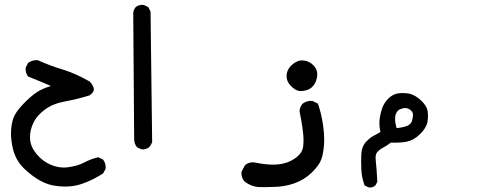

<svg xmlns="http://www.w3.org/2000/svg" viewBox="-20 -457 2040 812"><path d="M99.1 -133.3Q88.4 -146.5 88.4 -164.1Q88.4 -167.5 88.4 -170.4L98.1 -189.9L99.1 -190.9Q114.3 -202.6 134.8 -202.6Q136.2 -202.6 139.2 -202.6Q192.4 -178.7 246.6 -162.6Q301.8 -145.5 359.9 -111.8Q372.1 -98.6 376 -85Q377 -82 377 -79.1Q377 -66.4 358.9 -53.7Q307.1 -37.6 255.1 -28.1Q203.1 -18.6 169.4 6.8Q135.3 31.7 120.1 64.9Q106.9 93.3 106.9 122.6Q106.9 144.5 115.2 164.1Q125 185.5 146 206.8Q167 228 194.6 239.7Q222.2 251.5 250.5 251.5Q259.8 251.5 270 250Q309.1 244.6 336.2 230.2Q363.3 215.8 395 208L415.5 217.3L416.5 218.8Q426.8 232.4 426.8 250Q426.8 252.9 426.3 257.3L416 276.4Q374.5 303.7 328.6 319.8Q294.4 332 256.8 332Q243.2 332 229 330.6Q187 327.6 150.9 307.6Q114.7 287.6 81.1 254.9Q46.9 221.7 35.2 174.3Q26.4 138.2 26.4 106.9Q26.4 97.2 27.3 87.9Q30.8 48.3 44.4 25.9Q58.1 2.4 90.3 -29.3Q122.6 -61 150.4 -75.7Q171.4 -86.4 195.3 -93.3Q174.3 -102.5 154.3 -110.8Z M581.1 -436.5Q587.4 -436.5 589.4 -435.5L607.4 -426.8L616.7 -407.7L623.5 145L613.8 162.6Q606 169.9 598.4 172.4Q590.8 174.8 585.9 174.8Q578.6 174.8 576.7 173.8L559.1 165.5Q547.4 150.4 547.4 131.8L543.5 -400.4Q543.9 -414.6 553.7 -426.8Q565.4 -436.5 581.1 -436.5Z M1133.8 333.5Q1115.2 334.5 1100.3 334.5Q1085.4 334.5 1073.2 334Q1043.9 332.5 1015.1 311.5Q1001 295.9 1001 275.9Q1001 272.9 1001.5 269L1016.1 241.7Q1024.9 234.4 1033.2 231.9Q1041.5 229.5 1047.1 229.5Q1052.7 229.5 1056.6 230Q1101.6 239.3 1134.8 239.3Q1190.9 239.3 1229.5 211.4Q1258.8 190.4 1262.2 162.1Q1263.7 149.9 1263.7 132.8Q1263.7 115.7 1259 82.8Q1254.4 49.8 1246.6 12.7Q1248.5 -5.4 1259.8 -18.6Q1269 -25.4 1277.8 -27.8Q1286.6 -30.3 1292.2 -30.3Q1297.9 -30.3 1302.2 -29.8L1324.7 -18.6Q1339.4 24.9 1346.2 71.3Q1351.1 104 1351.1 132.3Q1351.1 163.1 1345.7 190.9Q1342.8 206.5 1338.9 216.6Q1335 226.6 1330.1 234.9Q1318.8 252.9 1297.9 273.4Q1266.6 303.7 1224.1 318.6Q1181.6 333.5 1133.8 333.5ZM1191.9 -135.3Q1191.9 -162.6 1215.8 -183.6Q1235.8 -201.7 1257.8 -201.7Q1260.7 -201.7 1263.7 -201.2Q1288.6 -198.7 1307.1 -179.2Q1321.8 -163.6 1321.8 -142.1Q1321.8 -136.7 1320.8 -130.4Q1315.4 -102.5 1298.3 -87.4Q1281.2 -71.8 1248 -71.8Q1229.5 -73.7 1210 -93.8Q1191.9 -111.8 1191.9 -135.3Z M1508.3 263.2Q1507.3 244.6 1507.3 228Q1507.3 211.4 1507.8 198.7Q1508.3 186 1510.7 176.3Q1515.6 156.2 1527.8 143.1Q1545.4 124.5 1562 116.2Q1575.7 109.4 1588.9 101.1Q1584.5 82.5 1584.5 64.9Q1584.5 58.1 1585 51.8Q1587.4 27.3 1595.2 3.9Q1603 -21 1622.1 -40Q1639.2 -57.1 1660.2 -61.5Q1670.9 -63.5 1682.6 -63.5Q1694.3 -63.5 1707.5 -61.5Q1736.8 -56.2 1764.2 -28.8Q1785.6 -7.3 1788.6 13.2Q1790 22.9 1790 34.2Q1790 45.4 1787.6 59.1Q1783.2 83.5 1757.1 109.6Q1731 135.7 1700.7 142.1Q1678.7 146.5 1650.9 146.5Q1642.6 146.5 1633.3 146Q1617.2 158.2 1600.1 167.5Q1583.5 176.3 1574.7 187.5Q1568.4 194.8 1568.4 210.9Q1568.4 216.8 1569.3 224.1Q1572.8 252.4 1575.7 312L1567.9 326.7Q1558.6 335.9 1545.4 335.9Q1539.6 335.9 1537.6 335L1522 327.1Q1510.3 295.9 1508.3 263.2ZM1726.6 27.8Q1726.6 16.1 1713.9 6.8Q1705.1 0 1693.4 0Q1687 0 1680.7 2Q1660.6 6.3 1653.3 27.3Q1650.9 35.6 1650.9 46.4Q1650.9 63 1657.2 85Q1684.6 82 1702.1 75.2Q1717.3 68.4 1721.7 56.2Q1726.6 41.5 1726.6 27.8Z"/></svg>

Font: Bakudai
Style: Medium
Weight: 500
Version: Version 1.48